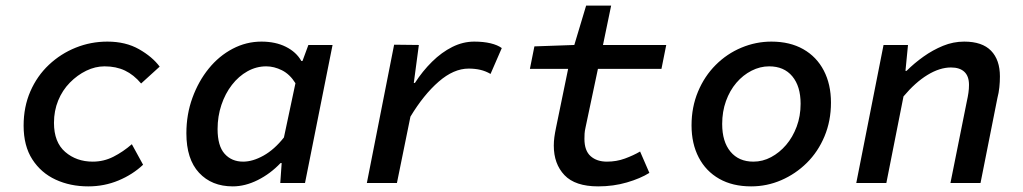

<svg xmlns="http://www.w3.org/2000/svg" viewBox="-20 -651 3640 683"><path d="M294 12Q230 12 178 -12Q126 -36 95 -84Q64 -132 64 -204Q64 -271 88 -326Q112 -381 154 -420.5Q196 -460 249.5 -481.5Q303 -503 362 -503Q427 -503 474.5 -476Q522 -449 548 -414L482 -354Q456 -385 424.5 -400Q393 -415 352 -415Q319 -415 287 -399.5Q255 -384 228.5 -357Q202 -330 187 -293.5Q172 -257 172 -214Q172 -145 212 -110.5Q252 -76 310 -76Q349 -76 383.5 -93.5Q418 -111 449 -138L489 -65Q452 -30 401.5 -9Q351 12 294 12Z M808 12Q733 12 688 -36.5Q643 -85 643 -177Q643 -244 664.5 -303Q686 -362 722.5 -407Q759 -452 807.5 -477.5Q856 -503 910 -503Q960 -503 997 -484.5Q1034 -466 1052 -434H1056L1077 -491H1163L1065 0H977L982 -71H978Q942 -33 897 -10.5Q852 12 808 12ZM845 -76Q879 -76 917.5 -97.5Q956 -119 990 -162L1031 -355Q1011 -387 983 -401Q955 -415 927 -415Q892 -415 860.5 -397.5Q829 -380 805 -349Q781 -318 767.5 -277.5Q754 -237 754 -192Q754 -132 779 -104Q804 -76 845 -76Z M1285 0 1382 -492 1470 -491 1452 -356H1456Q1483 -398 1517 -431.5Q1551 -465 1589 -484Q1627 -503 1667 -503Q1700 -503 1725 -497Q1750 -491 1765 -480L1725 -388Q1708 -398 1689 -402.5Q1670 -407 1647 -407Q1594 -407 1540.5 -360.5Q1487 -314 1440 -236L1392 0Z M2108 12Q2026 12 1988 -28Q1950 -68 1950 -133Q1950 -148 1952 -163Q1954 -178 1958 -197L2001 -406H1865L1881 -486L2023 -491L2065 -631H2154L2125 -491H2350L2333 -406H2107L2063 -198Q2060 -185 2059.5 -175.5Q2059 -166 2059 -157Q2059 -115 2081 -95.5Q2103 -76 2139 -76Q2173 -76 2203 -87Q2233 -98 2257 -112L2290 -36Q2258 -16 2210 -2Q2162 12 2108 12Z M2652 12Q2586 12 2538.5 -15Q2491 -42 2465.5 -91Q2440 -140 2440 -205Q2440 -270 2463 -325Q2486 -380 2526 -420Q2566 -460 2617.5 -481.5Q2669 -503 2724 -503Q2790 -503 2837.5 -476Q2885 -449 2910.5 -400Q2936 -351 2936 -286Q2936 -221 2913 -166Q2890 -111 2850 -71.5Q2810 -32 2759 -10Q2708 12 2652 12ZM2660 -76Q2693 -76 2723 -92Q2753 -108 2776.5 -135.5Q2800 -163 2814 -200.5Q2828 -238 2828 -282Q2828 -344 2798.5 -379.5Q2769 -415 2716 -415Q2684 -415 2653.5 -399.5Q2623 -384 2599.5 -356.5Q2576 -329 2562.5 -291.5Q2549 -254 2549 -210Q2549 -147 2578.5 -111.5Q2608 -76 2660 -76Z M3026 0 3123 -491H3210L3201 -399H3205Q3232 -426 3265 -449.5Q3298 -473 3334.5 -488Q3371 -503 3410 -503Q3474 -503 3505.5 -470.5Q3537 -438 3537 -379Q3537 -360 3535 -340.5Q3533 -321 3528 -302L3468 0H3361L3419 -289Q3423 -307 3425 -321Q3427 -335 3427 -349Q3427 -380 3410.5 -395.5Q3394 -411 3363 -411Q3323 -411 3279.5 -384.5Q3236 -358 3194 -308L3133 0Z"/></svg>

Font: Source Code Pro ExtraLight SemiBold
Style: Italic
Weight: 600
Italic angle: -11°
Monospace: yes
Version: Version 1.016;hotconv 1.0.116;makeotfexe 2.5.65601